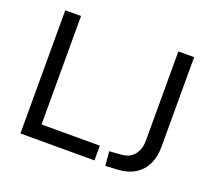

<svg xmlns="http://www.w3.org/2000/svg" viewBox="-122 -882 1174 1053"><g transform="rotate(20 465.0 -355.5)"><path d="M89 0V-719H181V-86H521V0ZM587 8 580 -75 648 -80Q680 -82 702 -96.5Q724 -111 736.5 -137Q749 -163 749 -199V-719H841V-196Q841 -137 820 -93.5Q799 -50 758.5 -25Q718 0 661 4Z"/></g></svg>

Font: Nunitoga
Style: Medium
Weight: 500
Designer: Vernon Adams
Foundry: Vernon Adams
Version: Version 1.0